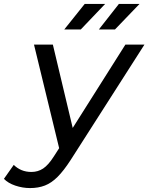

<svg xmlns="http://www.w3.org/2000/svg" viewBox="-117 -757 755 977"><path d="M36 200Q-2 200 -39 187.5Q-76 175 -97 153L-47 82Q-30 99 -7.5 108.5Q15 118 43 118Q76 118 102.5 100.5Q129 83 157 39L184 -3L56 -530H152L253 -106L521 -530H618L242 58Q207 112 176 143Q145 174 111.5 187Q78 200 36 200ZM210 -607 314 -737H418L294 -607ZM386 -607 488 -737H593L468 -607Z"/></svg>

Font: Montserrat Medium
Style: Italic
Weight: 500
Italic angle: -11.3°
Designer: Julieta Ulanovsky
Foundry: Julieta Ulanovsky
Version: Version 9.000; ttfautohint (v1.8.4.7-5d5b)